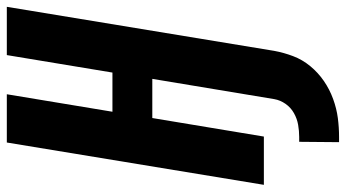

<svg xmlns="http://www.w3.org/2000/svg" viewBox="-240 -534 990 549"><g transform="rotate(-90 254.5 -260.0)"><path d="M122 215 123 101H137Q154 101 171.5 98Q189 95 205 86Q221 77 231.5 62Q242 47 245 30L303 -319H191L138 0H0L121 -735H259L209 -433H321L371 -735H509L383 30Q378 57 368 83.5Q358 110 339.5 132.5Q321 155 297 171.5Q273 188 245.5 198Q218 208 191 211.5Q164 215 137 215Z"/></g></svg>

Font: Iosevka SS18 Heavy
Style: Italic
Weight: 900
Italic angle: -9°
Monospace: yes
Designer: Belleve Invis
Foundry: Belleve Invis
Version: Version 25.1.1; ttfautohint (v1.8.4)